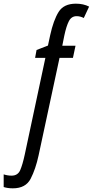

<svg xmlns="http://www.w3.org/2000/svg" viewBox="-141 -785 505 1045"><path d="M69 61 183 -470H256L270 -536H198L209 -591Q220 -643 234 -670Q248 -697 276 -697Q296 -697 315 -687L344 -749Q313 -765 272 -765Q206 -765 178 -720Q150 -675 132 -593L120 -537L58 -513L50 -470H106L-6 55Q-18 111 -31 141Q-44 171 -78 171Q-100 171 -121 164V233Q-99 240 -71 240Q-1 240 26 187.5Q53 135 69 61Z"/></svg>

Font: Noto Sans Display Condensed
Style: Italic
Weight: 400
Width: 3
Designer: Monotype Design team
Foundry: Monotype Imaging Inc.
Version: 1.000